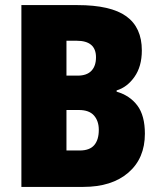

<svg xmlns="http://www.w3.org/2000/svg" viewBox="-20 -785 633 754"><path d="M284 -765Q415 -765 476 -721Q537 -677 537 -587Q537 -524 508 -483Q479 -442 438 -430V-425Q490 -410 519.5 -370.5Q549 -331 549 -260Q549 -163 484 -107Q419 -51 307 -51H64V-765ZM285 -488Q321 -488 339 -507Q357 -526 357 -560Q357 -625 281 -625H241V-488ZM241 -353V-194H293Q332 -194 350 -215Q368 -236 368 -275Q368 -310 349 -331.5Q330 -353 290 -353Z"/></svg>

Font: Noto Sans Tamil UI Condensed Black
Style: Regular
Weight: 900
Width: 3
Designer: Jelle Bosma - Monotype Design Team
Foundry: Monotype Imaging Inc.
Version: Version 2.004; ttfautohint (v1.8.4.7-5d5b)